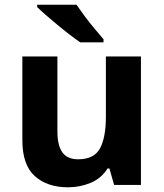

<svg xmlns="http://www.w3.org/2000/svg" viewBox="-20 -786 697 816"><path d="M579 -546V0H465L445 -70H437Q411 -28 365.5 -9Q320 10 269 10Q181 10 128 -37.5Q75 -85 75 -190V-546H224V-227Q224 -168 245 -138.5Q266 -109 312 -109Q380 -109 405 -155.5Q430 -202 430 -289V-546ZM305 -766Q320 -744 340.5 -716.5Q361 -689 382.5 -663.5Q404 -638 420 -619V-606H321Q302 -619 276.5 -638.5Q251 -658 224.5 -680Q198 -702 175 -722Q152 -742 138 -756V-766Z"/></svg>

Font: Noto Sans
Style: Bold
Weight: 700
Designer: Monotype Design Team
Foundry: Monotype Imaging Inc.
Version: Version 2.000;GOOG;noto-source:20170915:90ef993387c0; ttfaut